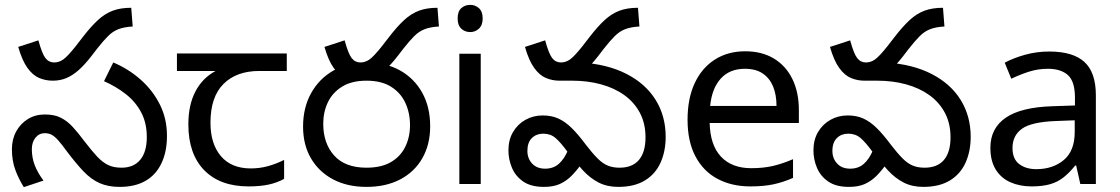

<svg xmlns="http://www.w3.org/2000/svg" viewBox="-20 -757 4610 790"><path d="M197 -425Q168 -425 141.5 -436Q115 -447 93 -477.5Q71 -508 55 -564L138 -591Q153 -536 167 -518Q181 -500 203 -500Q223 -500 240.5 -512.5Q258 -525 290 -565L321 -605Q355 -649 383.5 -675Q412 -701 444 -713Q476 -725 520 -725L526 -648Q491 -646 467.5 -637Q444 -628 424.5 -608.5Q405 -589 379 -556L356 -526Q328 -490 303 -468Q278 -446 252.5 -435.5Q227 -425 197 -425ZM472 12Q425 12 390 -3.5Q355 -19 324 -51.5Q293 -84 256 -133Q235 -162 220.5 -178.5Q206 -195 193.5 -202Q181 -209 164 -209Q141 -209 126 -190.5Q111 -172 111 -143Q111 -108 123 -77Q135 -46 159 -14L78 13Q56 -22 42.5 -59.5Q29 -97 29 -143Q29 -184 46.5 -216Q64 -248 94.5 -267Q125 -286 165 -286Q204 -286 230.5 -272.5Q257 -259 279.5 -234.5Q302 -210 328 -175Q358 -136 380 -112.5Q402 -89 425 -78Q448 -67 480 -67Q530 -67 557 -99.5Q584 -132 584 -193Q584 -251 561 -294.5Q538 -338 498 -369.5Q458 -401 408 -423L446 -500Q508 -474 558 -430Q608 -386 637.5 -327.5Q667 -269 667 -198Q667 -133 644.5 -85.5Q622 -38 579 -13Q536 12 472 12Z M1003 10Q885 10 820 -57Q755 -124 755 -245Q755 -325 784 -380.5Q813 -436 867 -465H708V-537H1160V-465H1047Q953 -465 899.5 -411.5Q846 -358 846 -252Q846 -165 889 -114.5Q932 -64 1012 -64Q1049 -64 1083 -73.5Q1117 -83 1149 -99V-21Q1120 -5 1085 2.5Q1050 10 1003 10Z M1457 -425Q1428 -425 1401.5 -436Q1375 -447 1353 -477.5Q1331 -508 1315 -564L1398 -591Q1413 -536 1427 -518Q1441 -500 1463 -500Q1483 -500 1500.5 -512.5Q1518 -525 1550 -565L1581 -605Q1615 -649 1643.5 -675Q1672 -701 1704 -713Q1736 -725 1780 -725L1786 -648Q1751 -646 1727.5 -637Q1704 -628 1684.5 -608.5Q1665 -589 1639 -556L1616 -526Q1588 -490 1563 -468Q1538 -446 1512.5 -435.5Q1487 -425 1457 -425ZM1227 -236Q1227 -314 1260 -373.5Q1293 -433 1351.5 -466.5Q1410 -500 1488 -500Q1567 -500 1625.5 -467.5Q1684 -435 1717 -376Q1750 -317 1750 -237Q1750 -163 1718 -106.5Q1686 -50 1627 -19Q1568 12 1488 12Q1409 12 1350.5 -19Q1292 -50 1259.5 -105.5Q1227 -161 1227 -236ZM1310 -248Q1310 -167 1355 -117Q1400 -67 1488 -67Q1548 -67 1587.5 -89.5Q1627 -112 1647 -152Q1667 -192 1667 -242Q1667 -293 1647.5 -334.5Q1628 -376 1588.5 -400.5Q1549 -425 1488 -425Q1427 -425 1387.5 -400.5Q1348 -376 1329 -336Q1310 -296 1310 -248Z M1958 -536V0H1870V-536ZM1915 -737Q1935 -737 1950.5 -723.5Q1966 -710 1966 -681Q1966 -653 1950.5 -639Q1935 -625 1915 -625Q1893 -625 1878 -639Q1863 -653 1863 -681Q1863 -710 1878 -723.5Q1893 -737 1915 -737Z M2282 -425Q2253 -425 2226.5 -436Q2200 -447 2178 -477.5Q2156 -508 2140 -564L2223 -591Q2238 -536 2252 -518Q2266 -500 2288 -500Q2308 -500 2325.5 -512.5Q2343 -525 2375 -565L2406 -605Q2440 -649 2468.5 -675Q2497 -701 2529 -713Q2561 -725 2605 -725L2611 -648Q2576 -646 2552.5 -637Q2529 -628 2509.5 -608.5Q2490 -589 2464 -556L2441 -526Q2413 -490 2388 -468Q2363 -446 2337.5 -435.5Q2312 -425 2282 -425ZM2524 12Q2478 12 2443 -6Q2408 -24 2378.5 -56Q2349 -88 2316 -131Q2287 -171 2266 -189Q2245 -207 2215 -207Q2187 -207 2168.5 -189Q2150 -171 2150 -136Q2150 -105 2169.5 -84Q2189 -63 2223 -63Q2257 -63 2279.5 -83Q2302 -103 2318 -141L2371 -81Q2352 -54 2331 -33Q2310 -12 2283.5 0Q2257 12 2218 12Q2165 12 2133 -10Q2101 -32 2086.5 -66.5Q2072 -101 2072 -138Q2072 -182 2091 -214Q2110 -246 2142 -264Q2174 -282 2213 -282Q2249 -282 2277 -269.5Q2305 -257 2332 -230.5Q2359 -204 2391 -161Q2418 -126 2439 -105Q2460 -84 2481 -75.5Q2502 -67 2529 -67Q2582 -67 2609 -99Q2636 -131 2636 -192Q2636 -249 2613 -292.5Q2590 -336 2549 -365.5Q2508 -395 2453 -410Q2398 -425 2335 -425H2286L2369 -500Q2480 -493 2558.5 -452.5Q2637 -412 2678 -345.5Q2719 -279 2719 -194Q2719 -135 2698 -88Q2677 -41 2633.5 -14.5Q2590 12 2524 12Z M3046 -546Q3115 -546 3164.5 -516Q3214 -486 3240.5 -431.5Q3267 -377 3267 -304V-251H2900Q2902 -160 2946.5 -112.5Q2991 -65 3071 -65Q3122 -65 3161.5 -74.5Q3201 -84 3243 -102V-25Q3202 -7 3162 1.5Q3122 10 3067 10Q2991 10 2932.5 -21Q2874 -52 2841.5 -113.5Q2809 -175 2809 -264Q2809 -352 2838.5 -415Q2868 -478 2921.5 -512Q2975 -546 3046 -546ZM3045 -474Q2982 -474 2945.5 -433.5Q2909 -393 2902 -321H3175Q3175 -367 3161 -401Q3147 -435 3118.5 -454.5Q3090 -474 3045 -474Z M3537 -425Q3508 -425 3481.5 -436Q3455 -447 3433 -477.5Q3411 -508 3395 -564L3478 -591Q3493 -536 3507 -518Q3521 -500 3543 -500Q3563 -500 3580.5 -512.5Q3598 -525 3630 -565L3661 -605Q3695 -649 3723.5 -675Q3752 -701 3784 -713Q3816 -725 3860 -725L3866 -648Q3831 -646 3807.5 -637Q3784 -628 3764.5 -608.5Q3745 -589 3719 -556L3696 -526Q3668 -490 3643 -468Q3618 -446 3592.5 -435.5Q3567 -425 3537 -425ZM3779 12Q3733 12 3698 -6Q3663 -24 3633.5 -56Q3604 -88 3571 -131Q3542 -171 3521 -189Q3500 -207 3470 -207Q3442 -207 3423.5 -189Q3405 -171 3405 -136Q3405 -105 3424.5 -84Q3444 -63 3478 -63Q3512 -63 3534.5 -83Q3557 -103 3573 -141L3626 -81Q3607 -54 3586 -33Q3565 -12 3538.5 0Q3512 12 3473 12Q3420 12 3388 -10Q3356 -32 3341.5 -66.5Q3327 -101 3327 -138Q3327 -182 3346 -214Q3365 -246 3397 -264Q3429 -282 3468 -282Q3504 -282 3532 -269.5Q3560 -257 3587 -230.5Q3614 -204 3646 -161Q3673 -126 3694 -105Q3715 -84 3736 -75.5Q3757 -67 3784 -67Q3837 -67 3864 -99Q3891 -131 3891 -192Q3891 -249 3868 -292.5Q3845 -336 3804 -365.5Q3763 -395 3708 -410Q3653 -425 3590 -425H3541L3624 -500Q3735 -493 3813.5 -452.5Q3892 -412 3933 -345.5Q3974 -279 3974 -194Q3974 -135 3953 -88Q3932 -41 3888.5 -14.5Q3845 12 3779 12Z M4297 -545Q4395 -545 4442 -502Q4489 -459 4489 -365V0H4425L4408 -76H4404Q4381 -47 4356.5 -27.5Q4332 -8 4300.5 1Q4269 10 4224 10Q4176 10 4137.5 -7Q4099 -24 4077 -59.5Q4055 -95 4055 -149Q4055 -229 4118 -272.5Q4181 -316 4312 -320L4403 -323V-355Q4403 -422 4374 -448Q4345 -474 4292 -474Q4250 -474 4212 -461.5Q4174 -449 4141 -433L4114 -499Q4149 -518 4197 -531.5Q4245 -545 4297 -545ZM4323 -259Q4223 -255 4184.5 -227Q4146 -199 4146 -148Q4146 -103 4173.5 -82Q4201 -61 4244 -61Q4312 -61 4357 -98.5Q4402 -136 4402 -214V-262Z"/></svg>

Font: telugu115
Style: Regular
Weight: 400
Designer: Jelle Bosma - Monotype Design Team
Foundry: Monotype Imaging Inc.
Version: Version 2.003